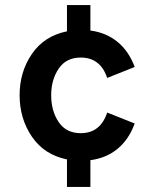

<svg xmlns="http://www.w3.org/2000/svg" viewBox="-20 -621 600 754"><path d="M243 5Q154 -13 105.5 -84Q57 -155 57 -247Q57 -339 105.5 -409.5Q154 -480 243 -498V-601H335V-501Q397 -493 441.5 -456.5Q486 -420 509 -358L401 -315Q374 -395 297 -395Q240 -395 210.5 -351.5Q181 -308 181 -247Q181 -185 210.5 -141.5Q240 -98 297 -98Q374 -98 401 -179L509 -136Q486 -73 441.5 -36.5Q397 0 335 8V113H243Z"/></svg>

Font: Hanken Grotesk
Style: Bold
Weight: 700
Designer: Alfredo Marco Pradil
Foundry: Hanken Design Co.
Version: Version 3.014